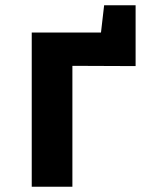

<svg xmlns="http://www.w3.org/2000/svg" viewBox="-20 -712 572 732"><path d="M101 0V-588H365L377 -692H497V-460L256 -461V0Z"/></svg>

Font: Ruda SemiBold
Style: Bold
Weight: 900
Designer: Mariela Monsalve and Angelina Sanchez
Foundry: Mariela Monsalve and Angelina Sanchez
Version: Version 2.000